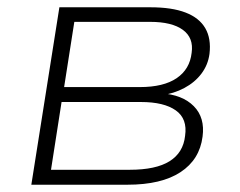

<svg xmlns="http://www.w3.org/2000/svg" viewBox="-20 -507 658 527"><path d="M66 0 143 -487H393Q452 -487 489.5 -472.5Q527 -458 543.5 -429.5Q560 -401 555 -359Q551 -329 533 -305Q515 -281 486 -265.5Q457 -250 421 -245L422 -251Q481 -247 512 -215.5Q543 -184 536 -132Q528 -69 475.5 -34.5Q423 0 330 0ZM120 -41H336Q408 -41 445.5 -64.5Q483 -88 488 -134Q495 -181 462.5 -204Q430 -227 367 -227H149ZM156 -268H364Q429 -268 465 -292.5Q501 -317 506 -362Q512 -403 482 -425Q452 -447 392 -447H184Z"/></svg>

Font: Nunito Sans 10pt SemiExpanded ExtraLight
Style: Italic
Weight: 250
Width: 6
Italic angle: -9°
Designer: Vernon Adams
Foundry: Vernon Adams
Version: Version 3.101;gftools[0.9.27]